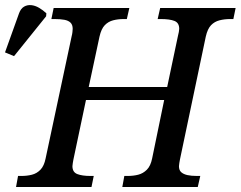

<svg xmlns="http://www.w3.org/2000/svg" viewBox="-85 -746 960 766"><path d="M-21 0 -13 -44H0Q23 -44 42.5 -49Q62 -54 76.5 -69Q91 -84 97 -114L201 -602Q203 -609 204 -618Q205 -627 205 -631Q205 -647 196.5 -655.5Q188 -664 172 -667Q156 -670 133 -670H120L129 -714H431L421 -670H408Q386 -670 366.5 -665Q347 -660 333 -645.5Q319 -631 312 -600L269 -399H582L625 -603Q627 -610 628.5 -618.5Q630 -627 630 -631Q630 -655 611 -662.5Q592 -670 557 -670H544L554 -714H855L846 -670H833Q811 -670 791 -665Q771 -660 757 -645.5Q743 -631 736 -600L633 -110Q632 -104 630.5 -96Q629 -88 629 -83Q629 -67 638 -59Q647 -51 662.5 -47.5Q678 -44 701 -44H714L704 0H403L411 -44H424Q447 -44 466.5 -49Q486 -54 501 -69Q516 -84 522 -114L570 -347H258L208 -110Q207 -104 205.5 -96Q204 -88 204 -83Q204 -59 223.5 -51.5Q243 -44 276 -44H289L280 0ZM-29 -522 -65 -537 -9 -693Q-2 -712 11 -719.5Q24 -727 39.5 -725.5Q55 -724 70.5 -715Q86 -706 100 -693L99 -681Z"/></svg>

Font: ET Text
Style: Italic
Weight: 470
Italic angle: -12°
Designer: Monotype Design Team
Foundry: Monotype Imaging Inc.
Version: Version 2.009